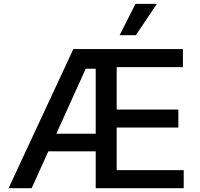

<svg xmlns="http://www.w3.org/2000/svg" viewBox="-20 -984 1044 1004"><path d="M24.9 0H145.6L232.6 -192.5H480.5V0H940.7V-94.5H590.2V-317.1H912.6V-411.2H590.2V-632.8H936.4V-727.3H363.6ZM274.5 -284.8 428.3 -624.6H480.5V-284.8ZM605.5 -800.1H690.3L800.4 -963.8H688.6Z"/></svg>

Font: Magic Ui Pro Medium
Style: Regular
Weight: 500
Designer: Stefan Endress, Andreas Faust
Version: Version 1.000;FEAKit 1.0